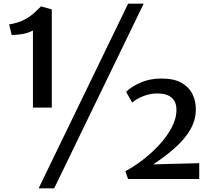

<svg xmlns="http://www.w3.org/2000/svg" viewBox="-20 -978 1158 1049"><path d="M160 -390V-811Q142 -802.5 126.8 -797.8Q111.5 -793 92.5 -790.5Q73.5 -788 44 -786.5L30 -844.5Q81 -853 114.5 -871.2Q148 -889.5 169.2 -909.5Q190.5 -929.5 204 -943L206.5 -942.5L263 -926.5V-390ZM680 -958H765L276 51H191ZM679.5 0 665 -43Q707 -64.5 755.2 -100.8Q803.5 -137 846.5 -182.8Q889.5 -228.5 916.8 -278.8Q944 -329 944 -378.5Q944 -421.5 917.8 -444.5Q891.5 -467.5 839.5 -467.5Q799.5 -467.5 761.2 -452Q723 -436.5 702.5 -417.5L669 -476Q695.5 -503 746.5 -526Q797.5 -549 862 -549Q931 -549 972.2 -525.2Q1013.5 -501.5 1031.8 -463.2Q1050 -425 1050 -381Q1050 -322.5 1020 -270.5Q990 -218.5 937.5 -171.5Q885 -124.5 817 -80L1068.5 -86.5V0Z"/></svg>

Font: Merriweather Sans
Style: Regular
Weight: 400
Designer: Eben Sorkin
Foundry: Eben Sorkin
Version: Version 1.008; ttfautohint (v1.7.19-72a1) -l 8 -r 50 -G 200 